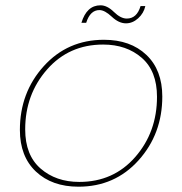

<svg xmlns="http://www.w3.org/2000/svg" viewBox="-20 -697 687 724"><path d="M592 -333Q592 -192 502.5 -92.5Q413 7 276 7Q176 7 115.5 -50Q55 -107 55 -207Q55 -348 145 -447.5Q235 -547 372 -547Q472 -547 532 -490Q592 -433 592 -333ZM75 -209Q75 -112 133 -61.5Q191 -11 279 -11Q408 -11 490 -105Q572 -199 572 -332Q572 -429 514.5 -479Q457 -529 369 -529Q240 -529 157.5 -435Q75 -341 75 -209ZM287 -611Q307 -677 359 -677Q384 -677 409.5 -652Q435 -627 458 -627Q496 -627 510 -674H528Q522 -647 501 -628Q480 -609 455 -609Q428 -609 401.5 -634Q375 -659 355 -659Q320 -659 305 -611Z"/></svg>

Font: Poppins Thin
Style: Italic
Weight: 250
Italic angle: -10°
Designer: Ninad Kale (Devanagari), Jonny Pinhorn (Latin)
Foundry: Indian Type Foundry
Version: Version 3.200;PS 1.000;hotconv 16.6.54;makeotf.lib2.5.65590